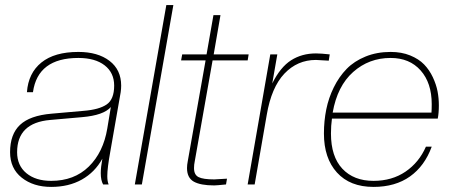

<svg xmlns="http://www.w3.org/2000/svg" viewBox="-20 -732 1797 762"><path d="M183.1 9.8Q112.3 9.8 66.2 -26.9Q20 -63.5 20 -127.9Q20 -199.2 59.3 -236.3Q98.6 -273.4 184.1 -280.8L311 -292Q373.5 -296.9 403.3 -317.4Q433.1 -337.9 433.1 -392.1Q433.1 -443.4 395.3 -472.7Q357.4 -502 291 -502Q129.9 -502 110.8 -366.2H86.9Q92.3 -441.9 144.3 -483.9Q196.3 -525.9 291 -525.9Q368.2 -525.9 414.6 -490.5Q460.9 -455.1 460.9 -392.1Q460.9 -379.9 459 -366.2L418 -131.8Q405.8 -64.9 405.8 -33.2Q405.8 -12.7 411.1 0H389.2Q379.9 -16.6 379.9 -44.9Q379.9 -67.9 386.2 -102.1Q356.4 -48.3 304.7 -19.3Q252.9 9.8 183.1 9.8ZM183.1 -14.2Q274.4 -14.2 332.3 -70.8Q390.1 -127.4 405.8 -222.2L419.9 -307.1Q391.1 -274.4 306.2 -267.1L179.2 -255.9Q47.9 -244.6 47.9 -127.9Q47.9 -75.2 84.7 -44.7Q121.6 -14.2 183.1 -14.2Z M543 0H515.1L640.1 -711.9H668Z M830.1 3.9Q775.9 3.9 749 -11.2Q722.2 -26.4 722.2 -64.9Q722.2 -77.1 725.1 -91.8L795.9 -492.2H698.7L703.1 -516.1H799.8L827.1 -671.9H855L828.1 -516.1H966.8L962.9 -492.2H823.7L752.9 -91.8Q750 -78.6 750 -64.9Q750 -38.1 768.1 -29.1Q786.1 -20 830.1 -20L880.9 -22.9L877 0Q838.9 3.9 830.1 3.9Z M990.7 0H962.9L1052.7 -516.1H1080.6L1060.5 -400.9Q1092.8 -465.8 1135.5 -492.9Q1178.2 -520 1233.9 -520Q1254.4 -520 1288.6 -516.1L1284.7 -491.2L1233.9 -494.1Q1160.2 -494.1 1108.6 -439.7Q1057.1 -385.3 1038.6 -275.9Z M1462.4 9.8Q1369.1 9.8 1317.4 -47.1Q1265.6 -104 1265.6 -202.1Q1265.6 -252 1274.9 -297.9Q1284.2 -343.8 1304.9 -385.7Q1325.7 -427.7 1355.7 -458.5Q1385.7 -489.3 1430.7 -507.6Q1475.6 -525.9 1530.3 -525.9Q1573.7 -525.9 1607.9 -512Q1642.1 -498 1663.1 -476.3Q1684.1 -454.6 1697.8 -425.5Q1711.4 -396.5 1716.6 -369.1Q1721.7 -341.8 1721.7 -314Q1721.7 -283.2 1717.3 -261.2H1297.4Q1293.5 -233.4 1293.5 -202.1Q1293.5 -110.8 1338.6 -62.5Q1383.8 -14.2 1462.4 -14.2Q1535.6 -14.2 1589.4 -50.8Q1643.1 -87.4 1670.4 -149.9H1693.4Q1665.5 -73.2 1607.2 -31.7Q1548.8 9.8 1462.4 9.8ZM1530.3 -502Q1444.3 -502 1381.6 -446.3Q1318.8 -390.6 1300.3 -285.2H1692.4Q1693.4 -297.4 1693.4 -318.8Q1693.4 -402.8 1649.4 -452.4Q1605.5 -502 1530.3 -502Z"/></svg>

Font: Creato Display Thin
Style: Italic
Weight: 265
Italic angle: -10°
Version: Version 1.000